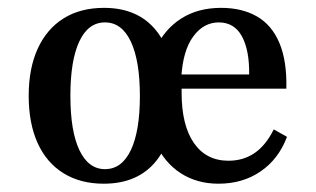

<svg xmlns="http://www.w3.org/2000/svg" viewBox="-20 -447 788 479"><path d="M238.7 11.3Q180.6 11.3 138.3 -14.9Q96 -41.1 73.8 -90.3Q51.6 -139.5 51.6 -208.1Q51.6 -276.6 74.2 -325.8Q96.8 -375 138.7 -401.2Q180.6 -427.4 239.5 -427.4Q324.2 -427.4 369.8 -370.6Q415.3 -313.7 415.3 -208.1Q415.3 -102.4 369.8 -45.6Q324.2 11.3 238.7 11.3ZM241.9 -25Q283.9 -25 306.5 -72.6Q329 -120.2 329 -207.3Q329 -295.2 306.5 -343.1Q283.9 -391.1 241.9 -391.1Q200 -391.1 177.8 -343.5Q155.6 -296 155.6 -208.1Q155.6 -119.4 178.2 -72.2Q200.8 -25 241.9 -25ZM525 11.3Q471 11.3 430.2 -15.3Q389.5 -41.9 367.3 -91.5Q345.2 -141.1 345.2 -208.1Q345.2 -275 367.3 -324.2Q389.5 -373.4 431.5 -400.4Q473.4 -427.4 531.5 -427.4Q583.9 -427.4 621 -406Q658.1 -384.7 677 -339.9Q696 -295.2 694.4 -225.8H397.6L396 -261.3H601.6Q602.4 -321.8 583.5 -356.5Q564.5 -391.1 525.8 -391.1Q487.9 -391.1 462.1 -356Q436.3 -321 432.3 -254L433.9 -250.8Q433.1 -245.2 433.1 -237.5Q433.1 -229.8 433.1 -215.3Q433.1 -134.7 463.7 -90.3Q494.4 -46 550 -46Q587.1 -46 615.3 -65.3Q643.5 -84.7 662.9 -124.2L696 -105.6Q675 -50 630.2 -19.4Q585.5 11.3 525 11.3Z"/></svg>

Font: Playfair 9pt SemiBold
Style: Regular
Weight: 600
Designer: Claus Eggers Sørensen
Foundry: Claus Eggers Sørensen
Version: Version 2.001;gftools[0.9.30]